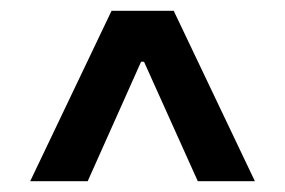

<svg xmlns="http://www.w3.org/2000/svg" viewBox="-20 -729 521 351"><path d="M35.2 -397.7 183.9 -709.2H297.6L446 -397.7H341.6L243.3 -616.1H237.9L140.3 -397.7Z"/></svg>

Font: Inter Zeller Semi Bold
Style: Regular
Weight: 600
Designer: Rasmus Andersson; Joe Bland
Foundry: zeller
Version: Version 3.015;git-dec3a8cb1